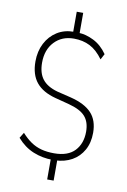

<svg xmlns="http://www.w3.org/2000/svg" viewBox="-101 -879 699 1054"><g transform="rotate(10 249.0 -352.5)"><path d="M239 115V-9L250 4Q192 4 141 -17Q90 -38 50 -84L69 -115Q95 -86 121.5 -68Q148 -50 179.5 -41.5Q211 -33 251 -33Q328 -33 366 -73.5Q404 -114 404 -180Q404 -234 376.5 -265Q349 -296 284 -313L207 -333Q134 -352 98.5 -395.5Q63 -439 63 -512Q63 -569 86 -613.5Q109 -658 149.5 -683.5Q190 -709 244 -709L239 -696V-820H275V-696L268 -708Q310 -707 354 -685Q398 -663 430 -617L413 -585Q379 -632 339.5 -652Q300 -672 250 -672Q183 -672 141.5 -628Q100 -584 100 -512Q100 -454 126.5 -420Q153 -386 210 -370L288 -351Q368 -331 405.5 -290.5Q443 -250 443 -181Q443 -125 420 -84Q397 -43 357 -20.5Q317 2 264 4L275 -10V115Z"/></g></svg>

Font: Nunito Sans 12pt ExtraLight Condensed
Style: Regular
Weight: 200
Width: 3
Version: Version 3.101;gftools[0.9.27]